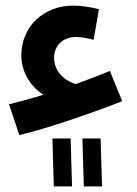

<svg xmlns="http://www.w3.org/2000/svg" viewBox="-20 -425 488 685"><path d="M49 57C151 33 320 -26 416 -64L372 -172C332 -155 290 -140 250 -125C204 -140 173 -174 173 -219C173 -260 202 -293 251 -293C268 -293 291 -289 314 -283L333 -392C302 -400 272 -405 240 -405C139 -405 56 -333 56 -227C56 -164 94 -112 135 -87C90 -73 48 -62 12 -53ZM279 240H344L339 69H274ZM172 240H237L232 69H167Z"/></svg>

Font: Noto Sans Arabic SemBd
Style: Regular
Weight: 600
Designer: Monotype Design Team, Nadine Chahine, Nizar Qandah and Khaled Hosny
Foundry: Monotype Imaging Inc.
Version: Version 2.012